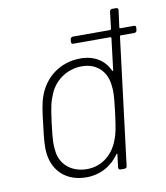

<svg xmlns="http://www.w3.org/2000/svg" viewBox="-80 -767 727 842"><g transform="rotate(-10 283.0 -346.0)"><path d="M558 -610H497C495 -610 493 -612 493 -614L503 -690C504 -696 500 -700 494 -700H476C470 -700 466 -696 465 -690L456 -614C455 -612 453 -610 451 -610H285C280 -610 275 -606 274 -600L273 -589C272 -583 276 -579 282 -579H447C449 -579 451 -577 451 -575L434 -435C433 -431 430 -430 429 -433C408 -481 363 -510 301 -510C211 -510 141 -456 113 -377C101 -344 96 -304 90 -250C83 -195 79 -157 83 -124C93 -46 148 8 238 8C299 8 351 -21 384 -69C386 -72 389 -71 388 -67L381 -10C381 -4 384 0 390 0H408C414 0 419 -4 419 -10L489 -575C489 -577 491 -579 493 -579H554C560 -579 564 -583 565 -589L566 -600C567 -606 564 -610 558 -610ZM387 -134C367 -76 318 -27 246 -27C175 -27 126 -72 122 -134C119 -157 118 -172 128 -252C138 -332 144 -348 153 -370C173 -429 230 -475 301 -475C371 -475 411 -428 416 -369C419 -346 420 -331 410 -250C400 -171 395 -155 387 -134Z"/></g></svg>

Font: Barlow ExtraLight
Style: Italic
Weight: 275
Italic angle: -7°
Designer: Jeremy Tribby
Foundry: Tribby Type
Version: Version 1.422;hotconv 1.0.109;makeotfexe 2.5.65596